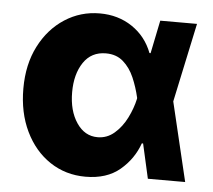

<svg xmlns="http://www.w3.org/2000/svg" viewBox="-45 -602 735 661"><g transform="rotate(5 322.5 -271.0)"><path d="M273.4 11.7Q204.6 11.7 150.4 -24.4Q96.2 -60.5 65.2 -124.8Q34.2 -189 34.2 -272.5Q34.2 -356 66.4 -418.9Q98.6 -481.9 153.3 -517.3Q208 -552.7 274.4 -552.7Q337.9 -552.7 386.2 -520.3Q434.6 -487.8 456.1 -431.6H460L483.4 -545.9H610.4L552.2 -272.9L617.2 0H488.3L461.4 -119.6H457Q437.5 -64.5 392.1 -26.4Q346.7 11.7 273.4 11.7ZM427.2 -272.9V-274.4Q418.9 -310.5 404.8 -343.3Q390.6 -376 366.9 -396.7Q343.3 -417.5 307.1 -417.5Q256.8 -417.5 229.7 -377.2Q202.6 -336.9 202.6 -274.4Q202.6 -210.4 230.5 -168.9Q258.3 -127.4 303.2 -127.4Q335.9 -127.4 361.3 -149.4Q386.7 -171.4 403.3 -204.6Q419.9 -237.8 427.2 -271.5Z"/></g></svg>

Font: Inter Extra Bold
Style: Regular
Weight: 800
Designer: Rasmus Andersson
Foundry: rsms
Version: Version 4.000;git-3c8e0fc